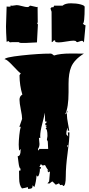

<svg xmlns="http://www.w3.org/2000/svg" viewBox="-20 -1077 549 1187"><path d="M481.9 -824.2 458.5 -816.4Q453.6 -816.4 450.4 -821Q447.3 -825.7 434.3 -825.7Q421.4 -825.7 389.4 -820.3Q357.4 -814.9 343 -814.9Q328.6 -814.9 321.8 -818.4Q321.8 -825.2 320.6 -826.4Q319.3 -827.6 313.5 -827.6Q312 -826.7 309.6 -823.2Q304.7 -816.4 299.8 -816.4L298.8 -1004.4L292 -1024.4L300.3 -1033.2L307.6 -1031.7Q312 -1032.2 314.5 -1042H366.7Q383.3 -1056.6 418 -1056.6Q452.6 -1056.6 478 -1049.8Q503.4 -1043 503.4 -1034.7Q503.4 -930.7 491.7 -930.7Q502.4 -920.9 508.8 -920.9L499 -814.9L490.7 -824.2ZM55.2 -1041.5 83.5 -1045.4Q93.3 -1045.4 116 -1039.3Q138.7 -1033.2 148.2 -1033.2Q157.7 -1033.2 160.6 -1037.6Q163.6 -1042 168 -1042L207 -1033.2L212.4 -1034.7L213.4 -937.5Q210.9 -937.5 210.9 -935.5V-931.2Q210.9 -929.7 210.4 -928.7Q214.4 -928.7 214.4 -925.8L208.5 -814.9L139.6 -811.5H110.8Q101.1 -811.5 95.7 -816.4H50.3L48.3 -814.9Q43.9 -816.4 40.5 -816.4H38.1Q36.6 -822.8 31.2 -822.8L21 -818.4Q17.1 -881.8 17.1 -913.6L21 -1036.6L37.1 -1035.6Q43.5 -1035.6 44.7 -1036.6Q45.9 -1037.6 45.9 -1043.9Q48.8 -1041.5 55.2 -1041.5ZM403.8 -559.1V-506.8Q403.8 -412.6 383.3 -371.1Q392.6 -371.1 392.6 -382.3V-386.2L401.4 -393.6Q393.6 -385.7 393.6 -366.9Q393.6 -348.1 400.6 -312Q407.7 -275.9 408.2 -269H398.9V-288.1Q390.1 -270.5 390.1 -251.5V-246.6L401.4 -232.9L399.4 -258.3H409.2V-254.4Q409.2 -212.9 397.9 -130.1Q386.7 -47.4 386.7 12Q386.7 71.3 371.6 73.2L364.3 65.4L352.5 67.4L344.7 56.6L323.2 65.9L324.7 64.5L303.2 44.4L285.2 57.6L273.4 56.6L283.7 44.4Q283.7 34.2 286.4 13.7Q289.1 -6.8 289.1 -17.6L280.3 -11.7L271.5 -22.5H279.3Q267.1 -38.6 258.3 -56.6L243.7 -53.7L232.4 -62.5L223.6 -44.4H232.4L233.4 -33.7L226.1 -35.2L226.6 -26.9Q226.6 -16.6 222.4 -1.5Q218.3 13.7 213.1 13.7Q208 13.7 206.1 5.9Q203.1 49.8 192.4 79.6L181.2 68.4V75.2Q181.2 83 175.8 86.9Q168.9 90.8 153.3 90.8L152.3 79.6Q138.2 84.5 115.7 87.9Q98.6 67.9 98.4 25.9Q98.1 -16.1 97.7 -22.5L105.5 -21.5L107.4 -33.7Q98.6 -36.1 94.5 -72Q90.3 -107.9 89.4 -111.3Q107.4 -111.3 107.4 -147.5V-156.2L97.7 -145.5L95.7 -183.1Q95.7 -206.1 99.4 -241.7Q103 -277.3 108.4 -293H99.6L116.7 -341.8Q116.7 -361.3 108.6 -400.4Q100.6 -439.5 100.6 -460.9Q100.6 -482.4 118.2 -492.2Q101.1 -547.4 100.6 -611.8L108.4 -623.5Q99.6 -627.4 61.3 -668.7Q22.9 -710 11.2 -710H8.3Q8.3 -722.7 113.3 -734.1Q218.3 -745.6 293.5 -745.6Q300.8 -745.6 314 -733.9Q350.6 -746.1 416 -746.1L498.5 -745.6Q438.5 -708 419.9 -662.6Q403.8 -624 403.8 -559.1ZM228.5 -235.8 229.5 -224.6H220.7L224.1 -187Q224.1 -168.9 214.8 -156.2L215.3 -145.5L224.1 -156.2H277.8L275.4 -202.1L270 -213.4L273.4 -235.8Q273.4 -281.2 261.7 -281.2L270 -293H261.7L269 -302.7H260.7L259.8 -314.9Q268.1 -314.9 268.1 -325.7H259.3L256.8 -380.4Q254.4 -362.3 241.5 -313.2Q228.5 -264.2 228.5 -235.8ZM400.4 -177.2 396 -179.2Q395 -179.2 395 -173.3V-165.5Q395 -166.5 402.3 -178.2Q401.4 -177.2 400.4 -177.2ZM374.5 75.7 369.6 73.2ZM322.3 67.4Q322.3 65.9 323.2 65.9Z"/></svg>

Font: Butcherman
Style: Regular
Weight: 400
Version: Version 001.003